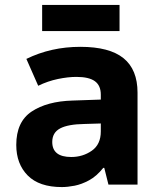

<svg xmlns="http://www.w3.org/2000/svg" viewBox="-20 -749 640 779"><path d="M231 10Q139 10 92.5 -37Q46 -84 46 -161Q46 -255 108.5 -296.5Q171 -338 274 -341L389 -345V-365Q389 -402 365 -419.5Q341 -437 290 -437Q256 -437 215 -428.5Q174 -420 135 -401L87 -510Q187 -559 306 -559Q424 -559 481 -513Q538 -467 538 -373V0H420L403 -68H399Q372 -34 341.5 -17.5Q311 -1 282.5 4.5Q254 10 231 10ZM269 -112Q316 -112 352.5 -137.5Q389 -163 389 -216V-248L323 -246Q256 -245 224 -228Q192 -211 192 -173Q192 -112 269 -112ZM151 -623V-729H465V-623Z"/></svg>

Font: Noto Sans Mono ExtraBold
Style: Regular
Weight: 800
Designer: Monotype Design Team
Foundry: Monotype Imaging Inc.
Version: Version 2.014